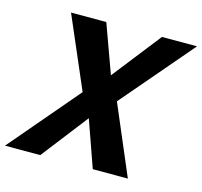

<svg xmlns="http://www.w3.org/2000/svg" viewBox="-165 -823 985 936"><g transform="rotate(15 327.5 -355.0)"><path d="M236 -350 81 -710H259L348 -465L540 -710H717L409 -350L558 0H381L298 -235L116 0H-62Z"/></g></svg>

Font: Raleway Thin ExtraBold
Style: Italic
Weight: 800
Italic angle: -12°
Version: Version 4.026